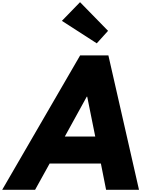

<svg xmlns="http://www.w3.org/2000/svg" viewBox="-62 -1748 1300 1768"><path d="M675 -1728 508 -1556 829 -1349 933 -1464ZM936 -1238H676L-42 0H261L395 -242H867L915 0H1218ZM815 -491H535L737 -858H741Z"/></svg>

Font: Hussar Dziwak
Style: Kur
Weight: 400
Version: Version 1.022